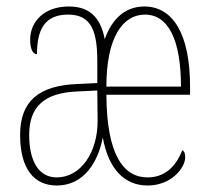

<svg xmlns="http://www.w3.org/2000/svg" viewBox="-20 -562 649 592"><path d="M155 10C238 10 282 -61 297 -138C314 -42 363 10 435 10C508 10 551 -44 551 -77C551 -88 549 -95 542 -99C522 -47 487 -15 435 -15C362 -15 309 -82 308 -270H566V-295C566 -459 512 -542 425 -542C369 -542 326 -507 303 -441C289 -514 251 -542 192 -542C116 -542 73 -495 73 -440C73 -411 81 -395 94 -395C94 -471 118 -517 190 -517C265 -517 280 -461 280 -371V-306L218 -303C99 -298 42 -250 42 -146C42 -40 86 10 155 10ZM538 -295H308C308 -446 358 -517 427 -517C499 -517 538 -439 538 -295ZM155 -15C98 -15 70 -67 70 -146C70 -230 113 -276 219 -280L280 -283L281 -192C282 -91 228 -15 155 -15Z"/></svg>

Font: Noto Serif ExtraCondensed Thin
Style: Regular
Weight: 100
Width: 2
Designer: Monotype Design Team
Foundry: Monotype Imaging Inc.
Version: Version 2.013